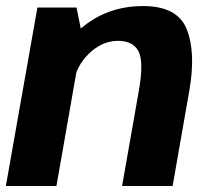

<svg xmlns="http://www.w3.org/2000/svg" viewBox="-30 -618 704 638"><path d="M-10.5 0H157.5L244.2 -494.2L224.3 -593H94.3ZM375.7 0H543.6L599.1 -316.7Q621.3 -443.3 590.6 -520.6Q559.9 -597.9 445.4 -597.9Q324.6 -597.9 236.6 -521.7Q148.5 -445.5 134.5 -367L209.5 -329.4Q221.6 -397.5 265.6 -439.9Q309.6 -482.3 362.1 -482.3Q411.9 -482.3 430.3 -447.5Q448.6 -412.7 430.9 -313.9Z"/></svg>

Font: Anybody Thin
Style: Italic
Weight: 100
Italic angle: -10°
Designer: Tyler Finck
Foundry: Etcetera Type Company
Version: Version 1.114;gftools[0.9.25]